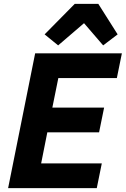

<svg xmlns="http://www.w3.org/2000/svg" viewBox="-20 -974 651 994"><path d="M367 -954 211 -796 281 -739 415 -854 514 -739 589 -796 489 -954ZM481 0 507 -128H193L225 -289H493L519 -417H251L282 -570H585L611 -698H162L22 0Z"/></svg>

Font: LVC Sans
Style: Bold Italic
Weight: 700
Italic angle: -11.31°
Designer: Mike Abbink, Paul van der Laan, Pieter van Rosmalen
Foundry: Bold Monday
Version: Version 3.0